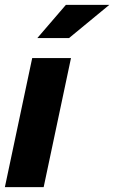

<svg xmlns="http://www.w3.org/2000/svg" viewBox="-27 -767 468 787"><path d="M264 -529 152 0H-7L105 -529ZM243 -747H421L256 -611H126Z"/></svg>

Font: Red Hat Display Black
Style: Italic
Weight: 900
Italic angle: -12°
Designer: Pentagram / MCKL
Foundry: Pentagram / MCKL
Version: Version 1.003; Red Hat Display Black Italic